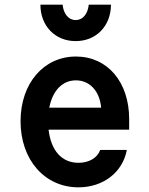

<svg xmlns="http://www.w3.org/2000/svg" viewBox="-20 -792 640 822"><path d="M188 -237H533V-282C533 -441 440 -550 305 -550C167 -550 68 -435 68 -273C68 -108 171 10 316 10C422 10 505 -54 523 -150H409C397 -116 361 -95 316 -95C244 -95 198 -148 188 -237ZM305 -448C364 -448 407 -402 413 -331H191C205 -404 247 -448 305 -448ZM248 -772H153C153 -681 216 -616 304 -616C392 -616 455 -681 455 -772H360C356 -732 334 -706 304 -706C274 -706 252 -732 248 -772Z"/></svg>

Font: CommitMono
Style: 700Regular
Weight: 700
Monospace: yes
Designer: Eigil Nikolajsen
Foundry: Eigil Nikolajsen
Version: Version 1.143